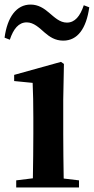

<svg xmlns="http://www.w3.org/2000/svg" viewBox="-32 -821 411 841"><path d="M335 -798C319 -750 296 -722 261 -722C230 -722 207 -745 182 -766C161 -784 136 -801 102 -801C40 -801 0 -746 -12 -656L11 -647C27 -695 50 -723 85 -723C116 -723 140 -699 164 -678C185 -660 209 -643 245 -643C308 -643 346 -696 359 -789ZM245 -385 248 -541 235 -550 30 -493V-466L111 -458C113 -410 114 -371 114 -306V-235C114 -180 113 -97 112 -40L39 -31V0H314V-31L247 -39C246 -96 245 -180 245 -235Z"/></svg>

Font: Noto Serif CJK JP
Style: Bold
Weight: 700
Designer: Ryoko NISHIZUKA 西塚涼子 (kana & ideographs); Frank Grießhammer (Latin, Greek & Cyrillic); Wenlong ZHANG 张文龙 (bopomofo); San
Foundry: Adobe Systems Incorporated
Version: Version 1.000;PS 1;hotconv 16.6.53;makeotf.lib2.5.65590